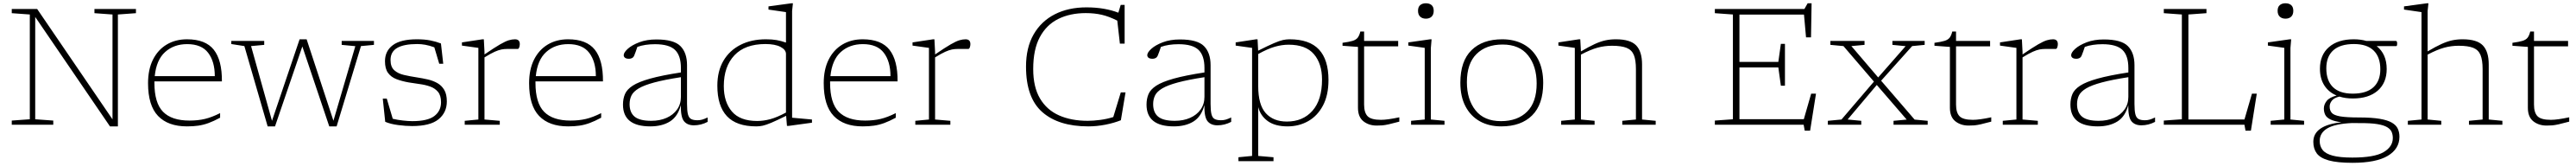

<svg xmlns="http://www.w3.org/2000/svg" viewBox="-20 -762 15762 1014"><path d="M162.5 -33.5V-673.5L52 -681.5V-707H207.5L668.5 -33V-673.5L558 -681.5V-707H812V-681.5L701.5 -673.5V10H653L195.5 -658.5V-33.5L306 -25.5V0H52V-25.5Z M1124.5 -522Q1238 -522 1288.5 -458Q1339 -394 1338 -265H925Q925 -260.5 925 -255.5Q925 -133 977.8 -79.2Q1030.5 -25.5 1139.5 -25.5Q1191.5 -25.5 1233.8 -35.5Q1276 -45.5 1327 -71V-43Q1288 -22 1256.5 -10.5Q1225 1 1194 5.5Q1163 10 1124.5 10Q1008.5 10 947.2 -53.8Q886 -117.5 886 -254Q886 -338 916.2 -398Q946.5 -458 1000.2 -490Q1054 -522 1124.5 -522ZM1125.5 -492.5Q1044.5 -492.5 990.8 -444.5Q937 -396.5 927 -297H1294.5Q1294.5 -386 1254 -439.2Q1213.5 -492.5 1125.5 -492.5Z M2154.5 -480 2071 -488V-512H2268.5V-488L2189 -480.5L2040 10H1995L1830.5 -477.5H1830L1663 10H1618L1475.5 -480.5L1395.5 -493V-512H1597V-488L1516.5 -480.5L1644.5 -24L1813.5 -522H1856.5L2020.5 -24.5Z M2531.5 -522Q2578.5 -522 2613.8 -515Q2649 -508 2678.5 -496.5L2692.5 -372.5H2668L2638 -473Q2608 -484 2582.8 -488.5Q2557.5 -493 2533.5 -493Q2452 -493 2411 -469.5Q2370 -446 2370 -395.5Q2370 -353.5 2392.8 -333Q2415.5 -312.5 2452.8 -304Q2490 -295.5 2533 -289Q2565.5 -284 2597.5 -276.8Q2629.5 -269.5 2656 -254.8Q2682.5 -240 2698.5 -213.2Q2714.5 -186.5 2714.5 -142.5Q2714.5 -74.5 2663.5 -33.2Q2612.5 8 2502 8Q2462.5 8 2415.5 1.8Q2368.5 -4.5 2337.5 -18L2322.5 -159.5H2347L2383.5 -36.5Q2412 -29.5 2445.5 -25.8Q2479 -22 2503 -22Q2597 -22 2638 -53.2Q2679 -84.5 2679 -137.5Q2679 -178.5 2660.5 -200.8Q2642 -223 2612.2 -233.5Q2582.5 -244 2548 -248.5Q2513.5 -253 2481.5 -258.5Q2439 -266 2406.2 -278.5Q2373.5 -291 2354.8 -316.5Q2336 -342 2336 -388Q2336 -450.5 2384 -486.2Q2432 -522 2531.5 -522Z M2945 -444V-429.5Q3006.5 -471.5 3040.5 -491Q3074.5 -510.5 3094.2 -516.2Q3114 -522 3131.5 -522Q3161 -522 3161 -492.5Q3161 -482 3157.5 -472.5Q3154 -463 3148 -463H3083Q3066 -463 3048.8 -459.8Q3031.5 -456.5 3007.2 -445.8Q2983 -435 2945 -411.5V-32L3038.5 -24V0H2824V-24L2907.5 -32V-469.5L2807 -483.5V-503L2932.5 -522H2941Z M3456.5 -522Q3570 -522 3620.5 -458Q3671 -394 3670 -265H3257Q3257 -260.5 3257 -255.5Q3257 -133 3309.8 -79.2Q3362.5 -25.5 3471.5 -25.5Q3523.5 -25.5 3565.8 -35.5Q3608 -45.5 3659 -71V-43Q3620 -22 3588.5 -10.5Q3557 1 3526 5.5Q3495 10 3456.5 10Q3340.5 10 3279.2 -53.8Q3218 -117.5 3218 -254Q3218 -338 3248.2 -398Q3278.5 -458 3332.2 -490Q3386 -522 3456.5 -522ZM3457.5 -492.5Q3376.5 -492.5 3322.8 -444.5Q3269 -396.5 3259 -297H3626.5Q3626.5 -386 3586 -439.2Q3545.5 -492.5 3457.5 -492.5Z M4226.5 3.5Q4186.5 3.5 4166 -21.5Q4145.5 -46.5 4146.5 -120Q4128.5 -50.5 4080.2 -20.2Q4032 10 3959.5 10Q3792.5 10 3792.5 -123Q3792.5 -158.5 3804.5 -187Q3816.5 -215.5 3852.2 -238.8Q3888 -262 3958.8 -281.8Q4029.5 -301.5 4147 -319.5V-347Q4147 -422.5 4110.8 -457.2Q4074.5 -492 3988.5 -492Q3926 -492 3880.5 -475.5Q3875.5 -460 3870.2 -445.8Q3865 -431.5 3861 -422Q3856 -411 3847.2 -407Q3838.5 -403 3830 -403Q3812.5 -403 3804.8 -409.2Q3797 -415.5 3797 -425Q3797 -441.5 3822 -464Q3847 -486.5 3892.2 -503.8Q3937.5 -521 3997 -521Q4103.5 -521 4144 -480.5Q4184.5 -440 4184.5 -364V-127Q4184.5 -85.5 4190 -64Q4195.5 -42.5 4209.5 -35Q4223.5 -27.5 4248 -27.5Q4263.5 -27.5 4277 -31.2Q4290.5 -35 4310.5 -44.5V-17.5Q4270 3.5 4226.5 3.5ZM3833 -126Q3833 -74.5 3864 -49.2Q3895 -24 3965.5 -24Q4018 -24 4059 -42Q4100 -60 4123.5 -93Q4147 -126 4147 -170.5V-290.5Q4046 -275 3983.8 -258.2Q3921.5 -241.5 3888.8 -222Q3856 -202.5 3844.5 -178.8Q3833 -155 3833 -126Z M4796 7 4791 -54.5Q4733 -26 4700.2 -12.2Q4667.5 1.5 4647.8 5.8Q4628 10 4608.5 10Q4487 10 4428.5 -52.5Q4370 -115 4370 -238.5Q4370 -327.5 4407.2 -390.8Q4444.5 -454 4511.5 -488Q4578.5 -522 4667 -522Q4705.5 -522 4732.5 -517.2Q4759.5 -512.5 4790 -502V-688L4683 -703.5V-723L4824 -742H4832.5L4827.5 -695.5V-43L4949 -32V-12.5L4806.5 7ZM4790 -432.5Q4790 -458 4756.8 -475.5Q4723.5 -493 4664 -493Q4539.5 -493 4474.5 -424.2Q4409.5 -355.5 4409.5 -236Q4409.5 -139 4459 -81Q4508.5 -23 4614 -23Q4653 -23 4694.5 -34.2Q4736 -45.5 4790 -74.5Z M5259.5 -522Q5373 -522 5423.5 -458Q5474 -394 5473 -265H5060Q5060 -260.5 5060 -255.5Q5060 -133 5112.8 -79.2Q5165.5 -25.5 5274.5 -25.5Q5326.5 -25.5 5368.8 -35.5Q5411 -45.5 5462 -71V-43Q5423 -22 5391.5 -10.5Q5360 1 5329 5.5Q5298 10 5259.5 10Q5143.5 10 5082.2 -53.8Q5021 -117.5 5021 -254Q5021 -338 5051.2 -398Q5081.5 -458 5135.2 -490Q5189 -522 5259.5 -522ZM5260.5 -492.5Q5179.5 -492.5 5125.8 -444.5Q5072 -396.5 5062 -297H5429.5Q5429.5 -386 5389 -439.2Q5348.5 -492.5 5260.5 -492.5Z M5702.5 -444V-429.5Q5764 -471.5 5798 -491Q5832 -510.5 5851.8 -516.2Q5871.5 -522 5889 -522Q5918.5 -522 5918.5 -492.5Q5918.5 -482 5915 -472.5Q5911.5 -463 5905.5 -463H5840.5Q5823.5 -463 5806.2 -459.8Q5789 -456.5 5764.8 -445.8Q5740.5 -435 5702.5 -411.5V-32L5796 -24V0H5581.5V-24L5665 -32V-469.5L5564.5 -483.5V-503L5690 -522H5698.5Z M6637 -24Q6670.5 -24 6712.8 -29.5Q6755 -35 6793 -47L6839 -197.5H6868L6839.5 -27.5Q6797 -10.5 6744 -0.2Q6691 10 6640 10Q6458.5 10 6358.8 -77.2Q6259 -164.5 6259 -355Q6259 -471 6305.5 -551.8Q6352 -632.5 6435.2 -674.8Q6518.5 -717 6628.5 -717Q6686 -717 6735 -708.5Q6784 -700 6824 -684.5L6838.5 -732H6862.5V-495.5H6833.5L6817.5 -636Q6767 -661.5 6722.2 -671.8Q6677.5 -682 6624.5 -682Q6528.5 -682 6456.2 -646.2Q6384 -610.5 6343.5 -535.2Q6303 -460 6303 -340.5Q6303 -230.5 6344.5 -160.5Q6386 -90.5 6461 -57.2Q6536 -24 6637 -24Z M7430.5 3.5Q7390.5 3.5 7370 -21.5Q7349.5 -46.5 7350.5 -120Q7332.5 -50.5 7284.2 -20.2Q7236 10 7163.5 10Q6996.5 10 6996.5 -123Q6996.5 -158.5 7008.5 -187Q7020.5 -215.5 7056.2 -238.8Q7092 -262 7162.8 -281.8Q7233.5 -301.5 7351 -319.5V-347Q7351 -422.5 7314.8 -457.2Q7278.5 -492 7192.5 -492Q7130 -492 7084.5 -475.5Q7079.5 -460 7074.2 -445.8Q7069 -431.5 7065 -422Q7060 -411 7051.2 -407Q7042.5 -403 7034 -403Q7016.5 -403 7008.8 -409.2Q7001 -415.5 7001 -425Q7001 -441.5 7026 -464Q7051 -486.5 7096.2 -503.8Q7141.5 -521 7201 -521Q7307.5 -521 7348 -480.5Q7388.5 -440 7388.5 -364V-127Q7388.5 -85.5 7394 -64Q7399.5 -42.5 7413.5 -35Q7427.5 -27.5 7452 -27.5Q7467.5 -27.5 7481 -31.2Q7494.5 -35 7514.5 -44.5V-17.5Q7474 3.5 7430.5 3.5ZM7037 -126Q7037 -74.5 7068 -49.2Q7099 -24 7169.5 -24Q7222 -24 7263 -42Q7304 -60 7327.5 -93Q7351 -126 7351 -170.5V-290.5Q7250 -275 7187.8 -258.2Q7125.5 -241.5 7092.8 -222Q7060 -202.5 7048.5 -178.8Q7037 -155 7037 -126Z M7773.5 198.5V222.5H7559V198.5L7642.5 190.5V-469.5L7542 -483.5V-503L7667.5 -522H7676L7679.5 -452.5Q7741.5 -483.5 7776 -498.2Q7810.5 -513 7831 -517.5Q7851.5 -522 7871.5 -522Q7993 -522 8051.5 -459.8Q8110 -397.5 8110 -273.5Q8110 -180.5 8076.2 -117.2Q8042.5 -54 7985.8 -22Q7929 10 7859.5 10Q7783 10 7738.2 -22.5Q7693.5 -55 7680 -108V190.5ZM8070.5 -276Q8070.5 -373 8021 -431Q7971.5 -489 7866 -489Q7825 -489 7781.5 -476.5Q7738 -464 7680 -432V-235.5Q7680 -122 7726.2 -70.8Q7772.5 -19.5 7855.5 -19.5Q7953.5 -19.5 8012 -85.5Q8070.5 -151.5 8070.5 -276Z M8328 -123.5Q8328 -73.5 8349.8 -51.8Q8371.5 -30 8431.5 -30Q8471 -30 8543.5 -45.5V-19Q8503 -8 8479.2 -2.8Q8455.5 2.5 8439.5 3.8Q8423.5 5 8405 5Q8357 5 8323.8 -21.2Q8290.5 -47.5 8290.5 -103.5V-475.5L8196 -482.5V-500.5Q8237 -506 8258 -512.5Q8279 -519 8289 -532Q8299 -545 8305 -569.5H8328V-512H8536.5V-479H8328Z M8706 -648Q8684.5 -648 8671.2 -660.2Q8658 -672.5 8658 -696Q8658 -719.5 8671.2 -730.8Q8684.5 -742 8706 -742Q8728 -742 8741 -730.8Q8754 -719.5 8754 -696Q8754 -672.5 8741 -660.2Q8728 -648 8706 -648ZM8741 -522 8736.5 -469V-32L8820 -24V0H8615.5V-24L8699 -32V-469.5Q8693.5 -470.5 8675.2 -473Q8657 -475.5 8635.5 -478.5Q8614 -481.5 8598.5 -483.5V-503L8732.5 -522Z M9167.5 10Q9092.5 10 9036.2 -21.2Q8980 -52.5 8948.5 -112.2Q8917 -172 8917 -257Q8917 -388.5 8985 -455.2Q9053 -522 9173.5 -522Q9248.5 -522 9305 -490.8Q9361.5 -459.5 9392.8 -399.8Q9424 -340 9424 -255Q9424 -124 9356.2 -57Q9288.5 10 9167.5 10ZM9165.5 -22Q9267 -22 9325.5 -80Q9384 -138 9384 -252Q9384 -358 9331.2 -424Q9278.5 -490 9175.5 -490Q9074.5 -490 9015.8 -432Q8957 -374 8957 -260Q8957 -154.5 9009.8 -88.2Q9062.5 -22 9165.5 -22Z M9908 -24 9991.5 -32V-340Q9991.5 -395 9978.8 -426Q9966 -457 9934.2 -469.8Q9902.5 -482.5 9845 -482.5Q9799.5 -482.5 9756.5 -470.8Q9713.5 -459 9655 -428.5V-32L9738.5 -24V0H9534V-24L9617.5 -32V-469.5L9517 -483.5V-503L9642.5 -522H9651L9655 -448Q9703.5 -476.5 9739 -492.8Q9774.5 -509 9804.8 -515.5Q9835 -522 9869 -522Q9957 -522 9993 -484.5Q10029 -447 10029 -368.5V-32L10112.5 -24V0H9908Z M10474.5 0V-25.5L10585 -33.5V-673.5L10474.5 -681.5V-707H11022.5L11042.5 -742H11066.5L11063 -534H11032.5L11020 -673H10625V-384H10863L10878.5 -494H10903.5V-238.5H10878.5L10863 -350H10625V-34H11019L11064 -190H11093.5L11057.5 36H11024.5L11018 0Z M11697 -31.5 11777 -24V0H11568V-24L11648.5 -31.5L11465.5 -243L11287 -32L11370.5 -24V0H11166V-24L11249.5 -32L11448 -263.5L11261.5 -480.5L11181.5 -488V-512H11390.5V-488L11310 -480.5L11474 -289L11642 -480L11561 -488V-512H11758.5V-488L11682 -480.5L11492 -269Z M11950.5 -123.5Q11950.5 -73.5 11972.2 -51.8Q11994 -30 12054 -30Q12093.5 -30 12166 -45.5V-19Q12125.5 -8 12101.8 -2.8Q12078 2.5 12062 3.8Q12046 5 12027.5 5Q11979.5 5 11946.2 -21.2Q11913 -47.5 11913 -103.5V-475.5L11818.5 -482.5V-500.5Q11859.5 -506 11880.5 -512.5Q11901.5 -519 11911.5 -532Q11921.5 -545 11927.5 -569.5H11950.5V-512H12159V-479H11950.5Z M12357.5 -444V-429.5Q12419 -471.5 12453 -491Q12487 -510.5 12506.8 -516.2Q12526.5 -522 12544 -522Q12573.5 -522 12573.5 -492.5Q12573.5 -482 12570 -472.5Q12566.5 -463 12560.5 -463H12495.5Q12478.5 -463 12461.2 -459.8Q12444 -456.5 12419.8 -445.8Q12395.5 -435 12357.5 -411.5V-32L12451 -24V0H12236.5V-24L12320 -32V-469.5L12219.5 -483.5V-503L12345 -522H12353.5Z M13084.5 3.5Q13044.5 3.5 13024 -21.5Q13003.5 -46.5 13004.5 -120Q12986.5 -50.5 12938.2 -20.2Q12890 10 12817.5 10Q12650.5 10 12650.5 -123Q12650.5 -158.5 12662.5 -187Q12674.5 -215.5 12710.2 -238.8Q12746 -262 12816.8 -281.8Q12887.5 -301.5 13005 -319.5V-347Q13005 -422.5 12968.8 -457.2Q12932.5 -492 12846.5 -492Q12784 -492 12738.5 -475.5Q12733.5 -460 12728.2 -445.8Q12723 -431.5 12719 -422Q12714 -411 12705.2 -407Q12696.5 -403 12688 -403Q12670.5 -403 12662.8 -409.2Q12655 -415.5 12655 -425Q12655 -441.5 12680 -464Q12705 -486.5 12750.2 -503.8Q12795.5 -521 12855 -521Q12961.5 -521 13002 -480.5Q13042.5 -440 13042.5 -364V-127Q13042.5 -85.5 13048 -64Q13053.5 -42.5 13067.5 -35Q13081.5 -27.5 13106 -27.5Q13121.5 -27.5 13135 -31.2Q13148.5 -35 13168.5 -44.5V-17.5Q13128 3.5 13084.5 3.5ZM12691 -126Q12691 -74.5 12722 -49.2Q12753 -24 12823.5 -24Q12876 -24 12917 -42Q12958 -60 12981.5 -93Q13005 -126 13005 -170.5V-290.5Q12904 -275 12841.8 -258.2Q12779.5 -241.5 12746.8 -222Q12714 -202.5 12702.5 -178.8Q12691 -155 12691 -126Z M13755 36H13722L13715.5 0H13222V-25.5L13332.5 -33.5V-673.5L13222 -681.5V-707H13483V-681.5L13372.5 -673.5V-32H13715.5L13761.5 -190H13791Z M13966.5 -648Q13945 -648 13931.8 -660.2Q13918.5 -672.5 13918.5 -696Q13918.5 -719.5 13931.8 -730.8Q13945 -742 13966.5 -742Q13988.5 -742 14001.5 -730.8Q14014.5 -719.5 14014.5 -696Q14014.5 -672.5 14001.5 -660.2Q13988.5 -648 13966.5 -648ZM14001.5 -522 13997 -469V-32L14080.5 -24V0H13876V-24L13959.5 -32V-469.5Q13954 -470.5 13935.8 -473Q13917.5 -475.5 13896 -478.5Q13874.5 -481.5 13859 -483.5V-503L13993 -522Z M14379 -160.5Q14333.5 -160.5 14297 -172Q14264 -164.5 14250.5 -147.2Q14237 -130 14237 -111.5Q14237 -87.5 14249.8 -72.8Q14262.5 -58 14301 -51.2Q14339.5 -44.5 14417 -44.5Q14495 -44.5 14543.5 -36.2Q14592 -28 14618.2 -12.5Q14644.5 3 14654.2 24.8Q14664 46.5 14664 73.5Q14664 147.5 14592.5 190Q14521 232.5 14376.5 232.5Q14284 232.5 14231.8 218Q14179.5 203.5 14158.2 175Q14137 146.5 14137 104.5Q14137 53.5 14181 23.5Q14225 -6.5 14309.5 -15Q14264 -21 14240.8 -32.8Q14217.5 -44.5 14209.5 -61.5Q14201.5 -78.5 14201.5 -99.5Q14201.5 -123.5 14218.5 -145.2Q14235.5 -167 14279.5 -178.5Q14230.5 -199 14204 -240.8Q14177.5 -282.5 14177.5 -342Q14177.5 -426.5 14232.5 -474.2Q14287.5 -522 14384.5 -522Q14426.5 -522 14461.5 -512H14642Q14650 -512 14650 -497Q14650 -480.5 14645 -480.5H14524.5Q14586 -432 14586 -340.5Q14586 -256 14531 -208.2Q14476 -160.5 14379 -160.5ZM14378 -190Q14461.5 -190 14504.2 -228.5Q14547 -267 14547 -339Q14547 -413.5 14506.2 -453.2Q14465.5 -493 14385.5 -493Q14302 -493 14259.2 -454.8Q14216.5 -416.5 14216.5 -344.5Q14216.5 -269.5 14257.2 -229.8Q14298 -190 14378 -190ZM14176 99Q14176 131.5 14194 154.2Q14212 177 14255.8 188.8Q14299.5 200.5 14375.5 200.5Q14510 200.5 14566.8 167.5Q14623.5 134.5 14623.5 81Q14623.5 61 14616.5 44.2Q14609.5 27.5 14589 15Q14568.5 2.5 14528.2 -4Q14488 -10.5 14421.5 -10Q14396.5 -10 14375 -10.5Q14270.5 -6 14223.2 21.8Q14176 49.5 14176 99Z M14920 0H14715.5V-24L14799 -32V-688L14692 -703.5V-723L14833 -742H14841.5L14836.5 -695.5V-448Q14885.5 -477 14920.8 -493Q14956 -509 14986.2 -515.5Q15016.5 -522 15050.5 -522Q15138.5 -522 15174.5 -484.5Q15210.5 -447 15210.5 -368.5V-32L15294 -24V0H15089.5V-24L15173 -32V-340Q15173 -395 15160.2 -426Q15147.5 -457 15115.8 -469.8Q15084 -482.5 15026.5 -482.5Q14981 -482.5 14938 -470.8Q14895 -459 14836.5 -428.5V-32L14920 -24Z M15487.5 -123.5Q15487.5 -73.5 15509.2 -51.8Q15531 -30 15591 -30Q15630.5 -30 15703 -45.5V-19Q15662.5 -8 15638.8 -2.8Q15615 2.5 15599 3.8Q15583 5 15564.5 5Q15516.5 5 15483.2 -21.2Q15450 -47.5 15450 -103.5V-475.5L15355.5 -482.5V-500.5Q15396.5 -506 15417.5 -512.5Q15438.5 -519 15448.5 -532Q15458.5 -545 15464.5 -569.5H15487.5V-512H15696V-479H15487.5Z"/></svg>

Font: Newsreader Caption ExtraLight
Style: Regular
Weight: 275
Designer: Hugues Gentile
Foundry: Production Type
Version: Version 1.001